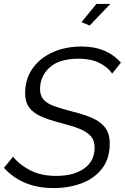

<svg xmlns="http://www.w3.org/2000/svg" viewBox="-29 -952 636 978"><path d="M243 6Q86 6 -9 -97L38 -154Q66 -116 122 -86Q178 -56 257 -56Q347 -56 400 -94Q453 -132 453 -200Q453 -237 432.5 -259.5Q412 -282 373.5 -297Q335 -312 279 -326Q221 -341 181 -358.5Q141 -376 120 -404Q99 -432 99 -477Q99 -550 137 -603.5Q175 -657 240 -686Q305 -715 386 -715Q453 -715 503 -693.5Q553 -672 587 -633L542 -577Q521 -610 477 -631.5Q433 -653 373 -653Q272 -653 223.5 -608Q175 -563 175 -498Q175 -465 192.5 -445Q210 -425 245.5 -412Q281 -399 335 -385Q397 -370 440.5 -351Q484 -332 507 -301.5Q530 -271 530 -221Q530 -144 491 -93.5Q452 -43 387 -18.5Q322 6 243 6ZM428 -822 386 -839 462 -932H533Z"/></svg>

Font: Raleway
Style: Italic
Weight: 400
Italic angle: -12°
Designer: Matt McInerney, Pablo Impallari, Rodrigo Fuenzalida
Foundry: Matt McInerney, Pablo Impallari, Rodrigo Fuenzalida
Version: Version 4.026